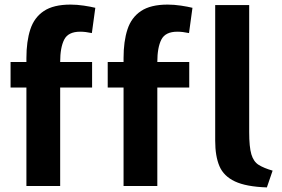

<svg xmlns="http://www.w3.org/2000/svg" viewBox="-20 -802 1226 836"><path d="M1167 -59Q1129 -70 1106.5 -84Q1084 -98 1074.5 -130Q1065 -162 1065 -227V-780H917V-189Q917 -122 935.5 -78.5Q954 -35 1003 -12Q1052 11 1142 14ZM449 -421H518V8H665V-421H804V-532H665Q665 -595 682.5 -629.5Q700 -664 752 -664Q775 -664 803 -658L818 -768Q798 -773 768 -777.5Q738 -782 710 -782Q636 -782 594 -754Q552 -726 535 -674Q518 -622 518 -549V-532H449ZM26 -421H95V8H242V-421H381V-532H242Q242 -595 259.5 -629.5Q277 -664 329 -664Q352 -664 380 -658L395 -768Q375 -773 345 -777.5Q315 -782 287 -782Q213 -782 171 -754Q129 -726 112 -674Q95 -622 95 -549V-532H26Z"/></svg>

Font: Repo Bold
Style: Bold
Weight: 700
Designer: Stefan Peev
Foundry: Context Ltd
Version: Version 1.502